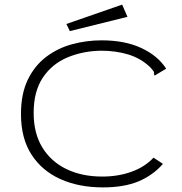

<svg xmlns="http://www.w3.org/2000/svg" viewBox="-20 -803 790 833"><path d="M427 10Q322 10 242 -26Q162 -62 116.5 -132.5Q71 -203 71 -308Q71 -396 100.5 -457Q130 -518 180 -556Q230 -594 292.5 -611Q355 -628 421 -628Q522 -628 593.5 -594.5Q665 -561 701 -505L659 -480L651 -475L648 -481Q650 -488 646 -494Q642 -500 631 -512Q591 -550 537 -566.5Q483 -583 419 -583Q340 -582 273 -554Q206 -526 166 -466.5Q126 -407 126 -313Q126 -225 163.5 -163.5Q201 -102 268 -69.5Q335 -37 424 -37Q493 -37 551 -58Q609 -79 646 -119L687 -92Q643 -42 580.5 -16Q518 10 427 10ZM283 -668 268 -699 510 -783 533 -730Z"/></svg>

Font: Inconsolata ExtraExpanded Light
Style: Regular
Weight: 300
Width: 8
Monospace: yes
Designer: Raph Levien, Cyreal, Brenton Simpson
Foundry: Raph Levien, Cyreal, Google
Version: Version 3.001; ttfautohint (v1.8.2.53-6de2)